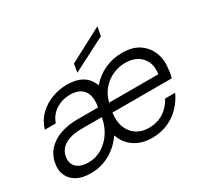

<svg xmlns="http://www.w3.org/2000/svg" viewBox="-149 -913 1182 1124"><g transform="rotate(-30 441.5 -350.5)"><path d="M169 12Q109 12 72.5 -8.5Q36 -29 21 -63Q6 -97 12 -136Q19 -189 51.5 -226Q84 -263 136.5 -282Q189 -301 254 -301H394Q403 -348 393.5 -381Q384 -414 357.5 -431Q331 -448 288 -448Q236 -448 193.5 -421.5Q151 -395 133 -344H59Q75 -398 112.5 -434.5Q150 -471 199.5 -489.5Q249 -508 299 -508Q345 -508 377.5 -496.5Q410 -485 431 -463Q452 -441 462 -411Q502 -458 556.5 -483Q611 -508 675 -508Q745 -508 789.5 -477.5Q834 -447 853 -397.5Q872 -348 863 -290Q863 -281 861.5 -271Q860 -261 858 -251.5Q856 -242 853 -233H452Q444 -174 461.5 -132Q479 -90 514 -69Q549 -48 592 -48Q649 -48 692 -75Q735 -102 760 -150H828Q807 -104 771.5 -67Q736 -30 688 -9Q640 12 581 12Q511 12 462.5 -21Q414 -54 394 -112Q365 -70 328.5 -42.5Q292 -15 251 -1.5Q210 12 169 12ZM187 -50Q234 -50 274.5 -73.5Q315 -97 344 -138.5Q373 -180 383 -234L384 -241H249Q196 -241 161 -228Q126 -215 107.5 -192.5Q89 -170 86 -140Q82 -113 92.5 -93Q103 -73 126.5 -61.5Q150 -50 187 -50ZM464 -293H797Q804 -342 788 -376.5Q772 -411 739.5 -429.5Q707 -448 661 -448Q618 -448 578 -430.5Q538 -413 507.5 -378.5Q477 -344 464 -293ZM391 -538 400 -594 625 -713H628L617 -654Z"/></g></svg>

Font: DM Sans 36pt Light
Style: Italic
Weight: 300
Italic angle: -10°
Designer: Colophon Foundry, Jonny Pinhorn
Foundry: Colophon Foundry
Version: Version 4.004;gftools[0.9.30]